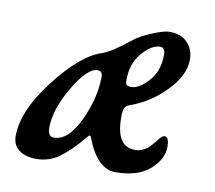

<svg xmlns="http://www.w3.org/2000/svg" viewBox="-58 -497 645 576"><g transform="rotate(10 264.5 -208.5)"><path d="M312 -266Q312 -254 316 -251Q320 -248 330 -248Q353 -248 381.5 -279Q410 -310 410 -361Q410 -382 394 -382Q369 -382 340.5 -349.5Q312 -317 312 -266ZM109 -86Q109 -58 127 -58Q171 -58 204 -128Q237 -198 237 -263Q237 -280 222 -280Q191 -280 150 -210.5Q109 -141 109 -86ZM86 14Q54 14 34 -0.5Q14 -15 14 -43Q14 -120 88.5 -216.5Q163 -313 226 -333Q255 -343 312 -389Q328 -402 363 -416.5Q398 -431 414 -431Q450 -431 469.5 -410.5Q489 -390 489 -359Q489 -312 442.5 -263.5Q396 -215 334 -193Q323 -189 319.5 -181Q316 -173 316 -153Q316 -64 373 -64Q387 -64 398 -69.5Q409 -75 415.5 -81.5Q422 -88 435 -104Q447 -120 454 -120Q468 -120 468 -90Q468 -52 431.5 -20Q395 12 327 12Q270 12 236 -81Q232 -84 229.5 -81.5Q227 -79 218 -68Q186 -30 155.5 -8Q125 14 86 14Z"/></g></svg>

Font: EB Garamond 08
Style: Italic
Weight: 400
Italic angle: -14°
Version: Version 0.016